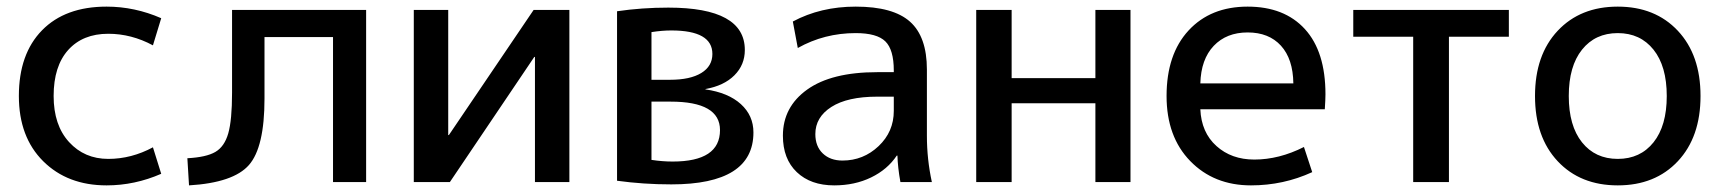

<svg xmlns="http://www.w3.org/2000/svg" viewBox="-20 -550 5194 580"><path d="M442 -413Q377 -448 307 -448Q230 -448 186 -399Q142 -350 142 -260Q142 -172 188.5 -121Q235 -70 307 -70Q377 -70 442 -105L467 -25Q387 10 302 10Q184 10 110.5 -63Q37 -136 37 -260Q37 -387 107 -458.5Q177 -530 302 -530Q387 -530 467 -495Z M1086 0H986V-438H779V-252Q779 -105 732 -51.5Q685 2 551 10L546 -72Q603 -75 630.5 -91Q658 -107 669.5 -147Q681 -187 681 -270V-520H1086Z M1334 -520V-142H1336L1592 -520H1700V0H1596V-378H1594L1339 0H1230V-520Z M1948 -67Q1981 -62 2012 -62Q2155 -62 2155 -157Q2155 -243 2006 -243H1948ZM1948 -309H2004Q2065 -309 2098.5 -329.5Q2132 -350 2132 -387Q2132 -458 2008 -458Q1980 -458 1948 -453ZM2256 -150Q2256 7 2008 7Q1924 7 1844 -4V-516Q1919 -527 1999 -527Q2230 -527 2230 -399Q2230 -354 2198.5 -322.5Q2167 -291 2111 -281V-280Q2180 -270 2218 -235.5Q2256 -201 2256 -150Z M2680 -258H2630Q2540 -258 2491.5 -227Q2443 -196 2443 -145Q2443 -108 2465.5 -86.5Q2488 -65 2525 -65Q2588 -65 2634 -108.5Q2680 -152 2680 -215ZM2345 -140Q2345 -227 2418.5 -279.5Q2492 -332 2630 -332H2680V-337Q2680 -400 2654.5 -425Q2629 -450 2565 -450Q2470 -450 2390 -405L2375 -485Q2459 -530 2565 -530Q2678 -530 2729 -484.5Q2780 -439 2780 -340V-140Q2780 -69 2795 0H2700Q2692 -44 2691 -80H2689Q2661 -38 2611.5 -14Q2562 10 2500 10Q2429 10 2387 -30Q2345 -70 2345 -140Z M3036 -238V0H2929V-520H3036V-314H3289V-520H3395V0H3289V-238Z M3606 -298H3887Q3886 -372 3849.5 -412Q3813 -452 3749 -452Q3685 -452 3646.5 -411.5Q3608 -371 3606 -298ZM3606 -220Q3609 -150 3654.5 -109Q3700 -68 3769 -68Q3844 -68 3919 -106L3944 -30Q3857 10 3759 10Q3647 10 3575.5 -63.5Q3504 -137 3504 -260Q3504 -386 3570.5 -458Q3637 -530 3749 -530Q3860 -530 3922 -462Q3984 -394 3984 -265Q3984 -250 3982 -220Z M4538 -439H4357V0H4249V-439H4068V-520H4538Z M4685.5 -457Q4754 -530 4867 -530Q4980 -530 5048.5 -457Q5117 -384 5117 -260Q5117 -136 5048.5 -63Q4980 10 4867 10Q4754 10 4685.5 -63Q4617 -136 4617 -260Q4617 -384 4685.5 -457ZM4759 -120Q4799 -70 4867 -70Q4935 -70 4975 -120Q5015 -170 5015 -260Q5015 -350 4975 -400Q4935 -450 4867 -450Q4799 -450 4759 -400Q4719 -350 4719 -260Q4719 -170 4759 -120Z"/></svg>

Font: Mplus 1p Medium
Style: Regular
Weight: 500
Version: Version 1.061